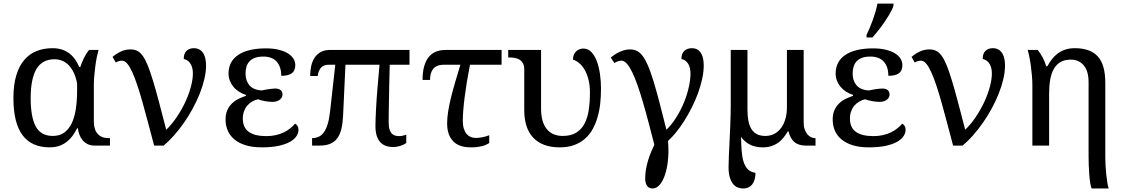

<svg xmlns="http://www.w3.org/2000/svg" viewBox="-20 -816 6312 1076"><path d="M512.2 0Q487.3 0 470.2 -8.8Q453.1 -17.6 441.9 -31.5Q430.7 -45.4 424.6 -62.7Q418.5 -80.1 416 -97.2H412.1Q400.9 -74.2 386.5 -54.7Q372.1 -35.2 353.5 -20.8Q335 -6.3 311.5 1.7Q288.1 9.8 258.8 9.8Q209.5 9.8 171.4 -6.6Q133.3 -22.9 107.4 -56.9Q81.5 -90.8 68.4 -143.1Q55.2 -195.3 55.2 -267.1Q55.2 -339.4 70.8 -392.1Q86.4 -444.8 115 -479Q143.6 -513.2 184.1 -529.5Q224.6 -545.9 273.9 -545.9Q303.2 -545.9 326.7 -538.3Q350.1 -530.8 368.4 -516.8Q386.7 -502.9 400.4 -483.6Q414.1 -464.4 423.8 -440.9H430.2Q438.5 -467.3 451.2 -492.4Q463.9 -517.6 479 -536.1H532.2Q527.8 -521.5 522.9 -497.8Q518.1 -474.1 514.4 -446.8Q510.7 -419.4 508.3 -391.1Q505.9 -362.8 505.9 -338.9V-134.8Q505.9 -90.3 527.1 -66.2Q548.3 -42 587.9 -42H596.2V0ZM275.9 -54.2Q314.9 -54.2 341.1 -73.7Q367.2 -93.3 383.1 -127.7Q398.9 -162.1 405.5 -208.5Q412.1 -254.9 412.1 -309.1V-348.1Q405.3 -384.3 392.8 -409.9Q380.4 -435.5 363.8 -451.9Q347.2 -468.3 327.4 -476.1Q307.6 -483.9 286.1 -483.9Q216.3 -483.9 184.1 -429Q151.9 -374 151.9 -266.1Q151.9 -159.7 180.7 -106.9Q209.5 -54.2 275.9 -54.2Z M1134.8 -449.2Q1134.8 -413.1 1125.2 -372.6Q1115.7 -332 1098.9 -290Q1082 -248 1059.3 -206.3Q1036.6 -164.6 1010 -126.7Q983.4 -88.9 954.6 -56.4Q925.8 -23.9 897 0H843.8Q826.7 -64.5 810.8 -124.8Q794.9 -185.1 780 -238Q765.1 -291 750.7 -334.7Q736.3 -378.4 722.2 -409.9Q708 -441.4 693.6 -458.7Q679.2 -476.1 664.1 -476.1Q655.8 -476.1 646.7 -473.6Q637.7 -471.2 628.9 -465.8L610.8 -497.1Q630.4 -514.2 656 -526.6Q681.6 -539.1 711.9 -539.1Q733.4 -539.1 750 -530.5Q766.6 -522 781 -501.5Q795.4 -481 808.8 -447.3Q822.3 -413.6 837.4 -363.8Q852.5 -314 870.6 -245.8Q888.7 -177.7 911.6 -88.9Q943.8 -120.1 971.2 -160.9Q998.5 -201.7 1018.6 -244.6Q1038.6 -287.6 1049.8 -329.6Q1061 -371.6 1061 -404.8Q1061 -435.5 1048.6 -457.3Q1036.1 -479 1009.8 -485.8Q1009.8 -516.6 1025.4 -531.2Q1041 -545.9 1065.9 -545.9Q1085.9 -545.9 1099.4 -537.4Q1112.8 -528.8 1120.6 -515.1Q1128.4 -501.5 1131.6 -484.1Q1134.8 -466.8 1134.8 -449.2Z M1356 -403.8Q1356 -364.3 1377.7 -338.1Q1399.4 -312 1446.8 -309.1Q1455.6 -311 1465.8 -313Q1476.1 -314.9 1486.3 -316.4Q1496.6 -317.9 1506.1 -318.8Q1515.6 -319.8 1522.9 -319.8Q1541 -319.8 1552 -311.5Q1563 -303.2 1563 -286.1Q1563 -269 1547.6 -257.1Q1532.2 -245.1 1505.9 -245.1Q1498.5 -245.1 1488 -246.1Q1477.5 -247.1 1466.3 -249Q1455.1 -251 1444.6 -253.7Q1434.1 -256.3 1426.8 -259.8Q1408.7 -255.9 1393.1 -246.8Q1377.4 -237.8 1365.7 -224.1Q1354 -210.4 1347.4 -192.1Q1340.8 -173.8 1340.8 -150.9Q1340.8 -101.1 1374.3 -77.1Q1407.7 -53.2 1472.2 -53.2Q1501.5 -53.2 1525.9 -58.8Q1550.3 -64.5 1570.6 -74.2Q1590.8 -84 1606.4 -96.7Q1622.1 -109.4 1633.8 -123Q1640.6 -120.1 1646.7 -110.8Q1652.8 -101.6 1652.8 -88.9Q1652.8 -70.8 1641.4 -53Q1629.9 -35.2 1605.2 -21.2Q1580.6 -7.3 1541.5 1.2Q1502.4 9.8 1446.8 9.8Q1394.5 9.8 1356.2 -2.2Q1317.9 -14.2 1293 -35.2Q1268.1 -56.2 1256.1 -84.7Q1244.1 -113.3 1244.1 -146Q1244.1 -176.3 1253.7 -198Q1263.2 -219.7 1279.1 -235.4Q1294.9 -251 1315.4 -261.2Q1335.9 -271.5 1357.9 -278.8V-284.2Q1335.4 -291.5 1317.4 -303.5Q1299.3 -315.4 1286.9 -331.1Q1274.4 -346.7 1267.6 -365.2Q1260.7 -383.8 1260.7 -403.8Q1260.7 -438 1274.7 -464.4Q1288.6 -490.7 1315.4 -508.5Q1342.3 -526.4 1381.1 -535.6Q1419.9 -544.9 1469.7 -544.9Q1511.7 -544.9 1542.7 -537.1Q1573.7 -529.3 1594.2 -516.4Q1614.7 -503.4 1624.8 -486.6Q1634.8 -469.7 1634.8 -451.2Q1634.8 -419.4 1615.2 -405.3Q1595.7 -391.1 1556.2 -391.1Q1556.2 -441.4 1530.8 -470.2Q1505.4 -499 1455.1 -499Q1426.8 -499 1407.5 -491.5Q1388.2 -483.9 1377 -470.9Q1365.7 -458 1360.8 -440.7Q1356 -423.3 1356 -403.8Z M2274.9 -453.1H2164.1Q2162.6 -388.2 2161.1 -327.6Q2160.6 -301.8 2160.2 -274.4Q2159.7 -247.1 2159.2 -220.9Q2158.7 -194.8 2158.4 -171.4Q2158.2 -147.9 2158.2 -129.9Q2158.2 -104.5 2163.3 -89.4Q2168.5 -74.2 2177 -66.2Q2185.5 -58.1 2196 -55.7Q2206.5 -53.2 2216.8 -53.2Q2228 -53.2 2237.5 -55.7Q2247.1 -58.1 2256.8 -61V-15.1Q2245.1 -5.4 2224.4 1.2Q2203.6 7.8 2181.2 7.8Q2159.2 7.8 2141.1 1Q2123 -5.9 2110.4 -20Q2097.7 -34.2 2090.8 -56.6Q2084 -79.1 2084 -110.8Q2084 -128.9 2085 -153.6Q2085.9 -178.2 2087.4 -205.8Q2088.9 -233.4 2090.8 -262.5Q2092.8 -291.5 2095.2 -318.8Q2100.6 -383.3 2106.9 -453.1H1916L1902.8 -169.9Q1900.9 -126.5 1893.3 -94.5Q1885.7 -62.5 1870.4 -41.5Q1855 -20.5 1830.6 -10.3Q1806.2 0 1771 0H1729V-42Q1748.5 -42 1764.9 -49.1Q1781.2 -56.2 1794.2 -73.5Q1807.1 -90.8 1816.2 -120.1Q1825.2 -149.4 1830.1 -193.8L1858.9 -453.1H1820.8Q1792 -453.1 1777.8 -435.3Q1763.7 -417.5 1760.3 -390.1H1718.3Q1718.3 -419.9 1724.1 -446.3Q1730 -472.7 1743.2 -492.7Q1756.3 -512.7 1777.6 -524.4Q1798.8 -536.1 1829.1 -536.1H2274.9Z M2791 -453.1H2613.8Q2594.2 -352.5 2584 -271.7Q2573.7 -190.9 2573.7 -138.2Q2573.7 -112.8 2579.6 -94.5Q2585.4 -76.2 2595.2 -64.9Q2605 -53.7 2618.2 -48.3Q2631.3 -43 2646 -43Q2664.6 -43 2684.6 -47.1Q2704.6 -51.3 2721.7 -58.1V-14.2Q2712.4 -8.3 2702.4 -3.9Q2692.4 0.5 2680.2 3.4Q2668 6.3 2653.1 8.1Q2638.2 9.8 2619.1 9.8Q2551.3 9.8 2518.6 -25.4Q2485.8 -60.5 2485.8 -124Q2485.8 -155.8 2491.7 -192.6Q2497.6 -229.5 2507.8 -270.8Q2518.1 -312 2531.5 -357.7Q2544.9 -403.3 2560.1 -453.1H2466.8Q2444.8 -453.1 2429.9 -446.5Q2415 -439.9 2406.2 -428.2Q2397.5 -416.5 2393.8 -401.1Q2390.1 -385.7 2390.1 -368.2H2348.1Q2348.1 -413.6 2357.4 -445.3Q2366.7 -477.1 2383.5 -497.3Q2400.4 -517.6 2424.3 -526.9Q2448.2 -536.1 2477.1 -536.1H2791Z M3117.2 9.8Q3066.9 9.8 3029.5 -4.4Q2992.2 -18.6 2967.3 -45.4Q2942.4 -72.3 2930.2 -111.1Q2918 -149.9 2918 -199.2V-425.8Q2918 -447.8 2910.6 -461.2Q2903.3 -474.6 2891.1 -481.9Q2878.9 -489.3 2863.3 -491.7Q2847.7 -494.1 2831.1 -494.1H2828.1V-536.1H3012.2V-208Q3012.2 -132.3 3043.7 -93.3Q3075.2 -54.2 3133.3 -54.2Q3179.7 -54.2 3209.2 -72.5Q3238.8 -90.8 3255.9 -123.3Q3272.9 -155.8 3279.5 -200.2Q3286.1 -244.6 3286.1 -296.9Q3286.1 -338.9 3277.6 -371.3Q3269 -403.8 3255.4 -426.8Q3241.7 -449.7 3224.6 -463.4Q3207.5 -477.1 3190.9 -481.9Q3190.9 -496.6 3195.6 -508.1Q3200.2 -519.5 3208.3 -527.6Q3216.3 -535.6 3226.8 -539.8Q3237.3 -543.9 3249 -543.9Q3274.9 -543.9 3293.7 -524.7Q3312.5 -505.4 3324.5 -473.6Q3336.4 -441.9 3342.3 -401.6Q3348.1 -361.3 3348.1 -319.8Q3348.1 -277.3 3343.8 -236.3Q3339.4 -195.3 3328.6 -158.7Q3317.9 -122.1 3300.8 -91.3Q3283.7 -60.5 3257.8 -38.1Q3231.9 -15.6 3197.3 -2.9Q3162.6 9.8 3117.2 9.8Z M3510.7 -539.1Q3531.7 -539.1 3549.1 -530.8Q3566.4 -522.5 3581.5 -502.4Q3596.7 -482.4 3611.1 -449Q3625.5 -415.5 3640.9 -365.7Q3656.2 -315.9 3674.3 -247.6Q3692.4 -179.2 3714.8 -88.9Q3746.6 -120.1 3771.7 -160.9Q3796.9 -201.7 3814.2 -244.6Q3831.5 -287.6 3840.6 -329.6Q3849.6 -371.6 3849.6 -404.8Q3849.6 -435.5 3837.4 -457.3Q3825.2 -479 3798.8 -485.8Q3798.8 -516.6 3815.4 -531.2Q3832 -545.9 3856.9 -545.9Q3877 -545.9 3889.9 -537.4Q3902.8 -528.8 3910.4 -515.1Q3918 -501.5 3920.9 -484.1Q3923.8 -466.8 3923.8 -449.2Q3923.8 -413.1 3915 -373.3Q3906.2 -333.5 3891.4 -293Q3876.5 -252.4 3856.7 -213.1Q3836.9 -173.8 3814.7 -138.7Q3792.5 -103.5 3769 -74.7Q3745.6 -45.9 3723.6 -25.9Q3724.6 -13.2 3725.3 -0.7Q3726.1 11.7 3726.1 23.9Q3726.1 71.3 3719.5 110.8Q3712.9 150.4 3700.9 179.2Q3689 208 3672.6 224.1Q3656.2 240.2 3636.7 240.2Q3616.2 240.2 3606 224.9Q3595.7 209.5 3595.7 184.1Q3595.7 156.7 3600.6 130.4Q3605.5 104 3612.8 80.1Q3620.1 56.2 3629.2 34.7Q3638.2 13.2 3647 -4.9Q3630.4 -69.3 3614.7 -129.2Q3599.1 -189 3583.7 -241.5Q3568.4 -293.9 3553.2 -337.2Q3538.1 -380.4 3523.2 -411.1Q3508.3 -441.9 3493.2 -459Q3478 -476.1 3462.9 -476.1Q3452.1 -476.1 3442.1 -472.2Q3432.1 -468.3 3422.9 -462.9L3402.8 -493.2Q3412.6 -502 3425 -510Q3437.5 -518.1 3451.4 -524.7Q3465.3 -531.2 3480.5 -535.2Q3495.6 -539.1 3510.7 -539.1Z M4254.9 9.8Q4212.9 9.8 4182.9 -5.6Q4152.8 -21 4132.8 -48.8Q4133.8 -7.3 4136.2 27.8Q4138.7 63 4146.7 89.4Q4154.8 115.7 4170.4 132.1Q4186 148.4 4213.9 152.8Q4213.9 171.9 4209.7 187.7Q4205.6 203.6 4197 215.3Q4188.5 227.1 4175.3 233.6Q4162.1 240.2 4144 240.2Q4128.4 240.2 4113.8 234.4Q4099.1 228.5 4087.9 214.6Q4076.7 200.7 4069.8 177.7Q4063 154.8 4063 121.1Q4063 91.3 4064.7 56.9Q4066.4 22.5 4068.4 -19.3Q4070.3 -61 4072.5 -111.8Q4074.7 -162.6 4075.2 -225.1V-536.1H4168.9V-200.2Q4168.9 -167.5 4173.8 -140.6Q4178.7 -113.8 4190.2 -94.5Q4201.7 -75.2 4220.9 -64.7Q4240.2 -54.2 4269 -54.2Q4296.9 -54.2 4319.3 -65.9Q4341.8 -77.6 4357.4 -98.9Q4373 -120.1 4381.6 -149.9Q4390.1 -179.7 4390.1 -215.8V-536.1H4483.9V-128.9Q4483.9 -106.9 4489.7 -90.6Q4495.6 -74.2 4504.6 -63.5Q4513.7 -52.7 4524.9 -47.4Q4536.1 -42 4546.9 -42H4550.3V0H4496.1Q4455.1 0 4431.6 -20.3Q4408.2 -40.5 4398.9 -80.1H4395Q4383.3 -60.1 4369.9 -43.5Q4356.4 -26.9 4339.6 -15.1Q4322.8 -3.4 4302 3.2Q4281.2 9.8 4254.9 9.8Z M4758.3 -403.8Q4758.3 -364.3 4780 -338.1Q4801.8 -312 4849.1 -309.1Q4857.9 -311 4868.2 -313Q4878.4 -314.9 4888.7 -316.4Q4898.9 -317.9 4908.4 -318.8Q4918 -319.8 4925.3 -319.8Q4943.4 -319.8 4954.3 -311.5Q4965.3 -303.2 4965.3 -286.1Q4965.3 -269 4950 -257.1Q4934.6 -245.1 4908.2 -245.1Q4900.9 -245.1 4890.4 -246.1Q4879.9 -247.1 4868.7 -249Q4857.4 -251 4846.9 -253.7Q4836.4 -256.3 4829.1 -259.8Q4811 -255.9 4795.4 -246.8Q4779.8 -237.8 4768.1 -224.1Q4756.3 -210.4 4749.8 -192.1Q4743.2 -173.8 4743.2 -150.9Q4743.2 -101.1 4776.6 -77.1Q4810.1 -53.2 4874.5 -53.2Q4903.8 -53.2 4928.2 -58.8Q4952.6 -64.5 4972.9 -74.2Q4993.2 -84 5008.8 -96.7Q5024.4 -109.4 5036.1 -123Q5043 -120.1 5049.1 -110.8Q5055.2 -101.6 5055.2 -88.9Q5055.2 -70.8 5043.7 -53Q5032.2 -35.2 5007.6 -21.2Q4982.9 -7.3 4943.8 1.2Q4904.8 9.8 4849.1 9.8Q4796.9 9.8 4758.5 -2.2Q4720.2 -14.2 4695.3 -35.2Q4670.4 -56.2 4658.4 -84.7Q4646.5 -113.3 4646.5 -146Q4646.5 -176.3 4656 -198Q4665.5 -219.7 4681.4 -235.4Q4697.3 -251 4717.8 -261.2Q4738.3 -271.5 4760.3 -278.8V-284.2Q4737.8 -291.5 4719.7 -303.5Q4701.7 -315.4 4689.2 -331.1Q4676.8 -346.7 4669.9 -365.2Q4663.1 -383.8 4663.1 -403.8Q4663.1 -438 4677 -464.4Q4690.9 -490.7 4717.8 -508.5Q4744.6 -526.4 4783.4 -535.6Q4822.3 -544.9 4872.1 -544.9Q4914.1 -544.9 4945.1 -537.1Q4976.1 -529.3 4996.6 -516.4Q5017.1 -503.4 5027.1 -486.6Q5037.1 -469.7 5037.1 -451.2Q5037.1 -419.4 5017.6 -405.3Q4998 -391.1 4958.5 -391.1Q4958.5 -441.4 4933.1 -470.2Q4907.7 -499 4857.4 -499Q4829.1 -499 4809.8 -491.5Q4790.5 -483.9 4779.3 -470.9Q4768.1 -458 4763.2 -440.7Q4758.3 -423.3 4758.3 -403.8ZM4836.4 -621.1Q4844.7 -637.2 4854 -659.4Q4863.3 -681.6 4871.8 -705.6Q4880.4 -729.5 4887.2 -753.2Q4894 -776.9 4897.5 -795.9H4987.3V-784.2Q4984.9 -774.4 4978 -760.7Q4971.2 -747.1 4961.7 -731Q4952.1 -714.8 4940.4 -697.5Q4928.7 -680.2 4916.3 -663.6Q4903.8 -647 4891.6 -632.1Q4879.4 -617.2 4869.1 -606H4836.4Z M5612.3 -449.2Q5612.3 -413.1 5602.8 -372.6Q5593.3 -332 5576.4 -290Q5559.6 -248 5536.9 -206.3Q5514.2 -164.6 5487.5 -126.7Q5460.9 -88.9 5432.1 -56.4Q5403.3 -23.9 5374.5 0H5321.3Q5304.2 -64.5 5288.3 -124.8Q5272.5 -185.1 5257.6 -238Q5242.7 -291 5228.3 -334.7Q5213.9 -378.4 5199.7 -409.9Q5185.5 -441.4 5171.1 -458.7Q5156.7 -476.1 5141.6 -476.1Q5133.3 -476.1 5124.3 -473.6Q5115.2 -471.2 5106.4 -465.8L5088.4 -497.1Q5107.9 -514.2 5133.5 -526.6Q5159.2 -539.1 5189.5 -539.1Q5210.9 -539.1 5227.5 -530.5Q5244.1 -522 5258.5 -501.5Q5272.9 -481 5286.4 -447.3Q5299.8 -413.6 5314.9 -363.8Q5330.1 -314 5348.1 -245.8Q5366.2 -177.7 5389.2 -88.9Q5421.4 -120.1 5448.7 -160.9Q5476.1 -201.7 5496.1 -244.6Q5516.1 -287.6 5527.3 -329.6Q5538.6 -371.6 5538.6 -404.8Q5538.6 -435.5 5526.1 -457.3Q5513.7 -479 5487.3 -485.8Q5487.3 -516.6 5502.9 -531.2Q5518.6 -545.9 5543.5 -545.9Q5563.5 -545.9 5576.9 -537.4Q5590.3 -528.8 5598.1 -515.1Q5606 -501.5 5609.1 -484.1Q5612.3 -466.8 5612.3 -449.2Z M5765.6 -338.9Q5765.6 -362.8 5763.2 -391.1Q5760.7 -419.4 5757.1 -446.8Q5753.4 -474.1 5748.5 -497.8Q5743.7 -521.5 5739.3 -536.1H5795.4Q5812 -515.6 5823.5 -493.4Q5835 -471.2 5843.3 -444.8H5849.6Q5860.4 -464.8 5874.3 -483.2Q5888.2 -501.5 5906.5 -515.4Q5924.8 -529.3 5948.7 -537.6Q5972.7 -545.9 6003.4 -545.9Q6046.9 -545.9 6079.1 -534.4Q6111.3 -522.9 6132.6 -499.3Q6153.8 -475.6 6164.1 -438.5Q6174.3 -401.4 6174.3 -350.1V69.8Q6174.3 88.4 6175.8 113.5Q6177.2 138.7 6179.9 163.6Q6182.6 188.5 6186 209.5Q6189.5 230.5 6193.4 240.2H6097.7Q6093.3 231 6089.8 209.7Q6086.4 188.5 6084.5 162.6Q6082.5 136.7 6081.5 108.9Q6080.6 81.1 6080.6 58.1V-355Q6080.6 -418 6053.2 -450Q6025.9 -481.9 5981.4 -481.9Q5947.3 -481.9 5924.1 -468.8Q5900.9 -455.6 5886.5 -430.9Q5872.1 -406.2 5865.7 -370.8Q5859.4 -335.4 5859.4 -291V0H5765.6Z"/></svg>

Font: Noto Serif
Style: Regular
Weight: 400
Designer: Monotype Design team
Foundry: Monotype Imaging Inc.
Version: Version 1.02